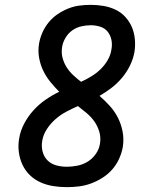

<svg xmlns="http://www.w3.org/2000/svg" viewBox="-20 -763 640 791"><path d="M255 8Q226 8 198.5 3.5Q171 -1 146.5 -12Q122 -23 103 -41.5Q84 -60 72.5 -84.5Q61 -109 57.5 -137Q54 -165 59 -193Q64 -224 79.5 -253.5Q95 -283 117.5 -308Q140 -333 167.5 -352Q195 -371 224 -385Q205 -404 187.5 -425.5Q170 -447 158 -472Q146 -497 141 -525.5Q136 -554 141 -584Q145 -607 155 -629.5Q165 -652 181 -671.5Q197 -691 218 -705Q239 -719 261.5 -728Q284 -737 307.5 -740Q331 -743 354 -743Q381 -743 407 -738.5Q433 -734 456 -723Q479 -712 496 -693.5Q513 -675 523 -652Q533 -629 535.5 -602.5Q538 -576 534 -549Q529 -521 516 -494Q503 -467 483.5 -443.5Q464 -420 440 -401.5Q416 -383 390 -368Q412 -349 432 -327Q452 -305 465.5 -278.5Q479 -252 485 -221.5Q491 -191 486 -158Q482 -134 471 -109.5Q460 -85 442.5 -65Q425 -45 402 -30.5Q379 -16 354.5 -7Q330 2 304.5 5Q279 8 255 8ZM314 -426Q336 -436 356.5 -448.5Q377 -461 394.5 -478Q412 -495 424 -516Q436 -537 439 -559Q443 -580 439 -599Q435 -618 423.5 -632.5Q412 -647 393 -653Q374 -659 354 -659Q335 -659 315 -654.5Q295 -650 278 -638Q261 -626 250 -607.5Q239 -589 236 -570Q232 -547 237.5 -525.5Q243 -504 254.5 -486Q266 -468 281.5 -453.5Q297 -439 314 -426ZM255 -76Q276 -76 299 -80.5Q322 -85 342 -97.5Q362 -110 375.5 -130Q389 -150 392 -172Q396 -197 389 -220.5Q382 -244 368.5 -263Q355 -282 337 -297Q319 -312 301 -326Q276 -315 252.5 -302.5Q229 -290 208.5 -272Q188 -254 173 -231Q158 -208 154 -183Q150 -160 155.5 -138.5Q161 -117 175.5 -102.5Q190 -88 211 -82Q232 -76 255 -76Z"/></svg>

Font: Iosevka Etoile Medium
Style: Italic
Weight: 500
Italic angle: -9°
Designer: Belleve Invis
Foundry: Belleve Invis
Version: Version 22.1.2; ttfautohint (v1.8.4)